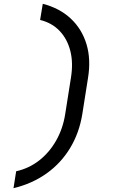

<svg xmlns="http://www.w3.org/2000/svg" viewBox="-20 -865 640 1010"><path d="M51 125 65 36Q132 21 185.5 -20.5Q239 -62 275 -125Q311 -188 323 -265L353 -455Q366 -534 350 -597Q334 -660 293.5 -702.5Q253 -745 191 -760L205 -845Q294 -822 352.5 -767Q411 -712 435 -632.5Q459 -553 443 -455L413 -265Q397 -166 349 -86.5Q301 -7 225.5 47Q150 101 51 125Z"/></svg>

Font: NKDuy Mono
Style: Italic
Weight: 400
Italic angle: -9°
Monospace: yes
Designer: NKDuy
Foundry: NKDuy
Version: Version 2.251; ttfautohint (v1.8.4.7-5d5b)